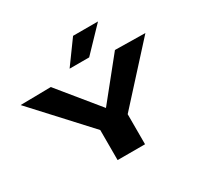

<svg xmlns="http://www.w3.org/2000/svg" viewBox="-194 -1169 1432 1394"><g transform="rotate(-30 522.0 -471.5)"><path d="M409 0V-252L-1 -698L254 -702L525 -370L792 -702L1045 -698L639 -252V0ZM439 -749 580 -943H789L603 -749Z"/></g></svg>

Font: Georama ExtraExtended
Style: Bold
Weight: 700
Width: 8
Designer: Jean-Baptiste Levee
Foundry: Production Type
Version: Version 1.000